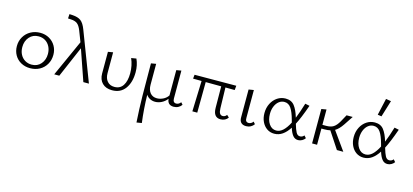

<svg xmlns="http://www.w3.org/2000/svg" viewBox="-76 -1310 4724 2198"><g transform="rotate(15 2286.0 -211.0)"><path d="M43 -202Q43 -263 72 -312.5Q101 -362 151.5 -390Q202 -418 265 -418Q324 -418 371.5 -391Q419 -364 446 -317Q473 -270 473 -212Q473 -150 444.5 -100.5Q416 -51 366 -23.5Q316 4 253 4Q193 4 145 -22.5Q97 -49 70 -96Q43 -143 43 -202ZM410 -206Q410 -255 390 -293.5Q370 -332 335.5 -353Q301 -374 257 -374Q189 -374 147.5 -326.5Q106 -279 106 -208Q106 -158 126 -120Q146 -82 181 -61Q216 -40 260 -40Q328 -40 369 -88Q410 -136 410 -206Z M885 0 758 -367 600 0H540L735 -432L686 -559Q665 -613 637.5 -634Q610 -655 562 -657L527 -659L530 -711L567 -709Q632 -705 667 -678.5Q702 -652 728 -583L951 0Z M1067 -152V-408L1126 -418V-171Q1126 -110 1157 -74.5Q1188 -39 1241 -39Q1309 -39 1343 -92Q1377 -145 1377 -236Q1377 -329 1342 -408L1402 -418Q1434 -348 1434 -264Q1434 -144 1380 -69.5Q1326 5 1225 5Q1151 5 1109 -37Q1067 -79 1067 -152Z M2049 -43Q2034 -21 2009.5 -8Q1985 5 1956 5Q1883 5 1877 -68Q1848 -32 1811 -13.5Q1774 5 1735 5Q1703 5 1675 -9Q1647 -23 1629 -50Q1632 117 1653 279L1592 289Q1582 134 1579.5 -21Q1577 -176 1577 -408L1636 -418V-171Q1636 -109 1665 -74Q1694 -39 1745 -39Q1781 -39 1817.5 -56.5Q1854 -74 1877 -108V-408L1935 -418V-88Q1935 -38 1975 -38Q1989 -38 2003 -45.5Q2017 -53 2027 -68Z M2599 -39Q2585 -18 2562 -6.5Q2539 5 2511 5Q2425 5 2424 -108L2422 -362L2238 -363L2235 0H2177L2189 -363L2088 -364L2093 -411L2587 -413L2582 -361L2472 -362L2478 -117Q2479 -75 2491 -56.5Q2503 -38 2525 -38Q2555 -38 2572 -64Z M2734 -79V-408L2794 -418V-88Q2792 -38 2833 -38Q2847 -38 2861 -45.5Q2875 -53 2885 -68L2907 -43Q2892 -21 2867.5 -8Q2843 5 2814 5Q2774 5 2753.5 -16.5Q2733 -38 2734 -79Z M3512 -39Q3499 -20 3476.5 -7.5Q3454 5 3430 5Q3391 5 3366.5 -26.5Q3342 -58 3325 -114Q3288 -56 3244 -25.5Q3200 5 3146 5Q3098 5 3060 -21Q3022 -47 3000.5 -92.5Q2979 -138 2979 -195Q2979 -258 3005 -309Q3031 -360 3075 -389Q3119 -418 3172 -418Q3241 -418 3277.5 -371Q3314 -324 3340 -236Q3371 -312 3403 -419L3456 -408Q3399 -247 3358 -170Q3377 -104 3394 -73Q3411 -42 3440 -42Q3469 -42 3488 -66ZM3310 -170 3301 -203Q3278 -288 3248 -332.5Q3218 -377 3168 -377Q3133 -377 3104.5 -355Q3076 -333 3059 -293Q3042 -253 3042 -202Q3042 -131 3074.5 -83.5Q3107 -36 3159 -36Q3202 -36 3239 -70Q3276 -104 3310 -170Z M3810 -218 3966 0H3890L3759 -199Q3730 -192 3689 -192H3655V0H3596V-408L3655 -418V-236H3699Q3753 -236 3785.5 -256.5Q3818 -277 3848 -329L3894 -413H3967L3896 -306Q3853 -242 3810 -218Z M4283 -505 4237 -512 4282 -711 4343 -701ZM4570 -39Q4557 -20 4534.5 -7.5Q4512 5 4488 5Q4449 5 4424.5 -26.5Q4400 -58 4383 -114Q4346 -56 4302 -25.5Q4258 5 4204 5Q4156 5 4118 -21Q4080 -47 4058.5 -92.5Q4037 -138 4037 -195Q4037 -258 4063 -309Q4089 -360 4133 -389Q4177 -418 4230 -418Q4299 -418 4335.5 -371Q4372 -324 4398 -236Q4429 -312 4461 -419L4514 -408Q4457 -247 4416 -170Q4435 -104 4452 -73Q4469 -42 4498 -42Q4527 -42 4546 -66ZM4368 -170 4359 -203Q4336 -288 4306 -332.5Q4276 -377 4226 -377Q4191 -377 4162.5 -355Q4134 -333 4117 -293Q4100 -253 4100 -202Q4100 -131 4132.5 -83.5Q4165 -36 4217 -36Q4260 -36 4297 -70Q4334 -104 4368 -170Z"/></g></svg>

Font: Ysabeau Infant Semilight
Style: Regular
Weight: 300
Designer: Christian Thalmann (Catharsis Fonts)
Version: Version 0.003